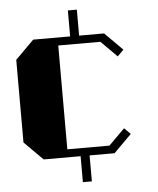

<svg xmlns="http://www.w3.org/2000/svg" viewBox="-58 -779 786 958"><g transform="rotate(-5 335.0 -300.0)"><path d="M546 -120 577 -89 488 0H363V130H318V0H133L40 -93V-507L133 -600H318V-730H363V-600H488L577 -511L546 -480L466 -560H255V-40H466Z"/></g></svg>

Font: Kumar One
Style: Regular
Weight: 400
Designer: Parimal Parmar
Foundry: Indian Type Foundry
Version: Version 1.000;PS 1.000;hotconv 1.0.88;makeotf.lib2.5.647800